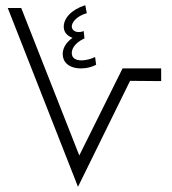

<svg xmlns="http://www.w3.org/2000/svg" viewBox="-20 -721 662 741"><path d="M347 -501C335 -495 315 -488 294 -488C275 -488 257 -495 257 -516C257 -529 264 -553 306 -573L303 -601C277 -591 257 -602 257 -619C257 -634 275 -659 315 -670L309 -701C253 -683 226 -649 226 -618C226 -595 241 -582 260 -575C230 -554 222 -530 222 -512C222 -483 244 -457 293 -457C317 -457 335 -463 351 -471ZM281 0 482 -409 602 -408V-457H453L286 -121L62 -690H10Z"/></svg>

Font: Noto Sans Arabic ExtCond Light
Style: Regular
Weight: 300
Width: 2
Designer: Monotype Design Team, Nadine Chahine, Nizar Qandah and Khaled Hosny
Foundry: Monotype Imaging Inc.
Version: Version 2.012